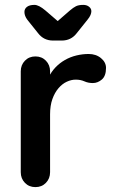

<svg xmlns="http://www.w3.org/2000/svg" viewBox="-20 -766 474 786"><path d="M125 0Q99 0 82 -17.5Q65 -35 65 -61V-474Q65 -500 82 -517.5Q99 -535 125 -535Q151 -535 168 -517.5Q185 -500 185 -474V-380L178 -447Q189 -471 206.5 -489.5Q224 -508 246 -520.5Q268 -533 293 -539Q318 -545 343 -545Q373 -545 393.5 -528Q414 -511 414 -488Q414 -455 397 -440.5Q380 -426 360 -426Q341 -426 325.5 -433Q310 -440 290 -440Q272 -440 253.5 -431.5Q235 -423 219.5 -405Q204 -387 194.5 -360.5Q185 -334 185 -298V-61Q185 -35 168 -17.5Q151 0 125 0ZM197 -600Q159 -600 136 -630L92 -685Q80 -701 80 -717Q80 -730 90.5 -738Q101 -746 121 -746Q139 -746 166 -723L231 -667L205 -670L266 -723Q280 -735 291 -740.5Q302 -746 321 -746Q335 -746 344.5 -738.5Q354 -731 354 -720Q354 -713 350.5 -704.5Q347 -696 338 -685L294 -630Q271 -600 233 -600Z"/></svg>

Font: zvoove
Style: Bold
Weight: 700
Designer: Vernon Adams (Nunito) & Andrew Paglinawan (Quicksand)
Foundry: zvoove
Version: Version 3.006